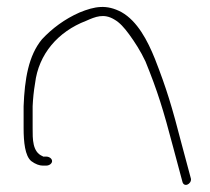

<svg xmlns="http://www.w3.org/2000/svg" viewBox="-20 -564 605 553"><path d="M48 -195C48 -155 52 -115 70 -100C82 -91 94 -87 103 -87H113C122 -87 130 -93 130 -100C130 -107 122 -113 113 -113H104L103 -114C73 -126 74 -164 74 -195V-258C75 -279 77 -301 81 -324C91 -408 147 -473 228 -504C255 -516 279 -526 309 -508C325 -499 338 -484 352 -465C368 -443 385 -417 399 -387C434 -301 450 -249 479 -139L505 -42C509 -22 532 -34 530 -49L504 -146C475 -258 460 -308 426 -395C405 -447 376 -503 330 -529C287 -552 253 -546 209 -528C166 -509 130 -482 101 -451C62 -404 51 -336 48 -258ZM228 -504Z"/></svg>

Font: Stray Cat
Style: LtExt
Weight: 300
Version: Version 1.0